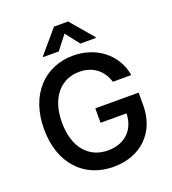

<svg xmlns="http://www.w3.org/2000/svg" viewBox="-167 -1075 1086 1211"><g transform="rotate(-20 376.0 -470.0)"><path d="M565.3 -496.1H688.9C665.5 -638.5 543.3 -737.2 384.2 -737.2C195 -737.2 55 -596.2 55 -363.3C55 -133.2 189.6 9.9 388.5 9.9C567.1 9.9 694.6 -105.8 694.6 -291.5V-376.4H403.8V-279.5H577.8C575.6 -169 501.8 -99.4 389.2 -99.4C263.8 -99.4 175.4 -193.5 175.4 -364C175.4 -534.1 265.3 -627.8 385.7 -627.8C477.6 -627.8 540.1 -577.8 565.3 -496.1ZM205.6 -792.6H310L382.5 -885.7L455.3 -792.6H559.3V-797.9L430 -949.9H335.2L205.6 -797.9Z"/></g></svg>

Font: Magic Ui Pro Semi Bold
Style: Regular
Weight: 600
Designer: Stefan Endress, Andreas Faust
Version: Version 1.000;FEAKit 1.0